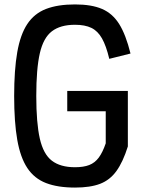

<svg xmlns="http://www.w3.org/2000/svg" viewBox="-20 -834 640 868"><path d="M319 14Q241 14 188 -6.5Q135 -27 103.5 -74.5Q72 -122 58 -202Q44 -282 44 -400Q44 -518 58 -598Q72 -678 103.5 -725.5Q135 -773 188 -793.5Q241 -814 319 -814Q394 -814 441.5 -793.5Q489 -773 519 -725Q549 -677 570 -592L474 -568Q460 -627 441 -660.5Q422 -694 393 -708Q364 -722 319 -722Q253 -722 214.5 -692.5Q176 -663 160 -593Q144 -523 144 -400Q144 -278 160 -207.5Q176 -137 214.5 -107.5Q253 -78 319 -78Q358 -78 383.5 -88Q409 -98 426.5 -121.5Q444 -145 458 -186V-331H284V-423H558V-172Q536 -102 506.5 -61Q477 -20 432.5 -3Q388 14 319 14Z"/></svg>

Font: Victor Mono Thin
Style: Bold
Weight: 700
Monospace: yes
Version: Version 1.561;gftools[0.9.30]